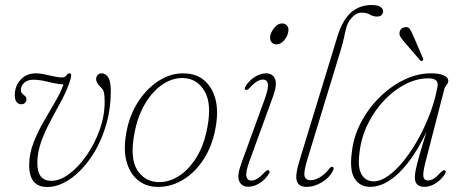

<svg xmlns="http://www.w3.org/2000/svg" viewBox="-20 -738 1844 766"><path d="M422 -376Q422 -296 399.2 -226.5Q376.5 -157 339 -104.2Q301.5 -51.5 257 -21.8Q212.5 8 168.5 8Q94 8 96.5 -84.5Q97.5 -127.5 114.2 -170Q131 -212.5 154.2 -253Q177.5 -293.5 199.5 -330.8Q221.5 -368 233.5 -401Q208.5 -402.5 173.5 -411.2Q138.5 -420 113 -420Q90 -420 76.5 -407.8Q63 -395.5 63 -378Q63 -367.5 75 -359Q86 -351.5 85.5 -341Q85.5 -332.5 79.5 -327.2Q73.5 -322 65 -322Q54 -322 46.5 -330.8Q39 -339.5 39 -358.5Q39 -394.5 62.2 -420Q85.5 -445.5 123.5 -445.5Q137.5 -445.5 157 -441.5Q176.5 -437.5 195.2 -433.2Q214 -429 226 -429Q240 -429 245.2 -437.5Q250.5 -446 258 -445.5Q268 -444.5 261 -421Q250 -383.5 228.5 -343Q207 -302.5 184 -260.2Q161 -218 145 -174.5Q129 -131 129 -88Q129 -16.5 184 -16.5Q219 -16.5 256.2 -44.2Q293.5 -72 325.5 -118Q357.5 -164 377.5 -219.8Q397.5 -275.5 397.5 -332Q397.5 -356.5 394.8 -368.5Q392 -380.5 383 -389Q363.5 -406.5 363.5 -422.5Q363.5 -432.5 370 -439Q376.5 -445.5 386 -445.5Q401 -445.5 411.5 -429.8Q422 -414 422 -376Z M721.5 -445Q789.5 -441.5 823.8 -382Q858 -322.5 839.5 -225Q825.5 -151 789.5 -98Q753.5 -45 704.8 -17.5Q656 10 603 7.5Q560.5 6 529 -20.2Q497.5 -46.5 484.5 -94.8Q471.5 -143 484.5 -211.5Q497.5 -281.5 533.5 -335.5Q569.5 -389.5 618.8 -419Q668 -448.5 721.5 -445ZM611 -11.5Q652.5 -10 692.5 -35Q732.5 -60 763.2 -109.2Q794 -158.5 807 -228.5Q825.5 -325 796.2 -374.2Q767 -423.5 714.5 -426.5Q671.5 -429 631 -402.8Q590.5 -376.5 560 -326.2Q529.5 -276 516.5 -207Q497.5 -107.5 527 -60.5Q556.5 -13.5 611 -11.5Z M1083.5 -561Q1070 -561 1062.8 -570.5Q1055.5 -580 1058 -594Q1061 -611 1075 -627.8Q1089 -644.5 1105 -644.5Q1118.5 -644.5 1125.8 -635Q1133 -625.5 1130 -611Q1127.5 -593.5 1113.8 -577.2Q1100 -561 1083.5 -561ZM974.5 -93Q959.5 -51.5 963 -34.5Q966.5 -17.5 983 -17.5Q993 -17.5 1005.8 -24.8Q1018.5 -32 1035.5 -50.5Q1046.5 -61.5 1052 -58.5Q1059 -54.5 1052 -43.5Q1036.5 -19.5 1014.2 -6.2Q992 7 970 7Q945 7 934.8 -14.2Q924.5 -35.5 942 -84L1035.5 -341Q1051.5 -384.5 1048.8 -402.5Q1046 -420.5 1028.5 -420.5Q1018 -420.5 1005.2 -413Q992.5 -405.5 976 -387Q965.5 -376.5 959.5 -379.5Q953 -383.5 960 -394.5Q975.5 -418.5 998 -432Q1020.5 -445.5 1041.5 -445.5Q1067 -445.5 1077 -423.8Q1087 -402 1069 -352.5Z M1463 -718Q1487 -718 1497.8 -710.5Q1508.5 -703 1508.5 -693.5Q1508.5 -684.5 1502.8 -678.2Q1497 -672 1484 -672Q1468 -672 1455.8 -679.8Q1443.5 -687.5 1423 -687.5Q1401 -687.5 1382.8 -667Q1364.5 -646.5 1359 -617.5Q1354 -596.5 1350 -578Q1346 -559.5 1338.5 -535.5L1206.5 -103Q1191 -52.5 1195 -35.8Q1199 -19 1219 -19Q1236 -19 1256.2 -30.8Q1276.5 -42.5 1294.5 -66Q1300.5 -73.5 1306 -72.5Q1313.5 -71 1310 -61Q1298 -32 1266.5 -12.2Q1235 7.5 1202.5 7.5Q1172.5 7.5 1164.5 -15Q1156.5 -37.5 1174 -94.5L1326.5 -593.5Q1346.5 -658 1380.2 -688Q1414 -718 1463 -718Z M1677 -89.5Q1666.5 -48 1669.2 -33Q1672 -18 1687 -18Q1698 -18 1710 -25.2Q1722 -32.5 1738.5 -50.5Q1749.5 -61.5 1755.5 -58.5Q1761.5 -54.5 1755 -43.5Q1739.5 -20 1717.5 -6.2Q1695.5 7.5 1673 7.5Q1655.5 7.5 1645.2 -1.5Q1635 -10.5 1635 -30Q1635 -42.5 1638.8 -61.2Q1642.5 -80 1652.5 -115.5Q1662.5 -151 1681.5 -212Q1631 -106 1572.5 -49.2Q1514 7.5 1457 7.5Q1416.5 7.5 1395.2 -25Q1374 -57.5 1383.5 -129.5Q1390 -191.5 1419.5 -248.2Q1449 -305 1494 -349.5Q1539 -394 1592.2 -419.8Q1645.5 -445.5 1700 -445.5Q1732.5 -445.5 1750.5 -437.2Q1768.5 -429 1768.5 -416Q1768.5 -406.5 1761.5 -398.8Q1754.5 -391 1752.5 -382ZM1414.5 -131Q1406 -70 1422.5 -42.2Q1439 -14.5 1470.5 -14.5Q1498.5 -14.5 1530 -37.2Q1561.5 -60 1592.8 -99.2Q1624 -138.5 1651 -188Q1678 -237.5 1697.8 -291.2Q1717.5 -345 1726 -396Q1729.5 -425.5 1689 -425.5Q1643 -425.5 1597.2 -402Q1551.5 -378.5 1512.8 -337.8Q1474 -297 1447.8 -243.8Q1421.5 -190.5 1414.5 -131ZM1628.5 -596 1667 -506.5Q1670.5 -499.5 1665.5 -496Q1660.5 -492.5 1656.5 -497L1591.5 -572.5Q1583.5 -582 1578 -590.2Q1572.5 -598.5 1574 -608Q1576.5 -627.5 1597 -629.5Q1608.5 -631.5 1615 -622.2Q1621.5 -613 1628.5 -596Z"/></svg>

Font: Fraunces 72pt Soft Thin
Style: Italic
Weight: 100
Italic angle: -16°
Version: Version 1.000;[0bf87f6ff]